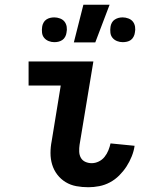

<svg xmlns="http://www.w3.org/2000/svg" viewBox="-20 -778 640 806"><path d="M351 8Q325 8 300.5 3.5Q276 -1 255.5 -13.5Q235 -26 220.5 -45Q206 -64 199 -87Q192 -110 192 -135.5Q192 -161 197 -186L235 -419H100V-520H372L314 -170Q312 -156 312.5 -141.5Q313 -127 319.5 -115.5Q326 -104 338.5 -98.5Q351 -93 365 -93Q380 -93 394.5 -100Q409 -107 419 -119.5Q429 -132 435 -147Q441 -162 444 -176L545 -166Q542 -144 533 -121.5Q524 -99 511 -79Q498 -59 480.5 -41.5Q463 -24 441.5 -12.5Q420 -1 396.5 3.5Q373 8 351 8ZM495 -601Q483 -601 471.5 -605.5Q460 -610 452.5 -619Q445 -628 443.5 -640.5Q442 -653 444 -666Q445 -674 449.5 -682.5Q454 -691 462 -696Q470 -701 478 -703Q486 -705 495 -705Q507 -705 519 -700.5Q531 -696 538 -687Q545 -678 547 -665.5Q549 -653 546 -640Q545 -632 540.5 -623.5Q536 -615 529 -610Q522 -605 513 -603Q504 -601 495 -601ZM208 -601Q196 -601 184.5 -605.5Q173 -610 165.5 -619Q158 -628 156.5 -640.5Q155 -653 157 -666Q158 -674 162.5 -682.5Q167 -691 174.5 -696Q182 -701 190.5 -703Q199 -705 208 -705Q220 -705 232 -700.5Q244 -696 251 -687Q258 -678 260 -665.5Q262 -653 259 -640Q258 -632 253.5 -623.5Q249 -615 241.5 -610Q234 -605 225.5 -603Q217 -601 208 -601ZM290 -600 330 -758H440L380 -600Z"/></svg>

Font: Iosevka HT Extended
Style: Bold Italic
Weight: 700
Width: 7
Italic angle: -9°
Monospace: yes
Designer: Belleve Invis
Foundry: Belleve Invis
Version: Version 32.3.0; ttfautohint (v1.8.4)